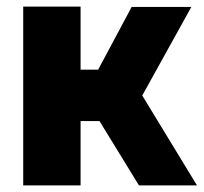

<svg xmlns="http://www.w3.org/2000/svg" viewBox="-20 -559 614 579"><path d="M50 -539H223V-349H276L377 -538H557L409 -271L574 0H399L280 -194H223V0H50Z"/></svg>

Font: Exo ExtraBold
Style: Regular
Weight: 800
Designer: Natanael Gama
Foundry: Natanael Gama
Version: Version 1.500